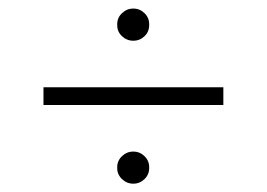

<svg xmlns="http://www.w3.org/2000/svg" viewBox="-20 -512 632 455"><path d="M509.3 -305.2V-263.2H83V-305.2ZM295.9 -415.5Q280.3 -415.5 268.8 -426.5Q257.3 -437.5 257.8 -453.6Q257.3 -469.2 268.8 -480.5Q280.3 -491.7 295.9 -491.7Q311.5 -491.7 322.8 -480.5Q334 -469.2 333.5 -453.6Q334 -437.5 322.8 -426.5Q311.5 -415.5 295.9 -415.5ZM295.9 -76.7Q280.3 -76.7 268.8 -87.9Q257.3 -99.1 257.8 -114.7Q257.3 -130.4 268.8 -141.6Q280.3 -152.8 295.9 -152.8Q311.5 -152.8 322.8 -141.6Q334 -130.4 333.5 -114.7Q334 -99.1 322.8 -87.9Q311.5 -76.7 295.9 -76.7Z"/></svg>

Font: Inter Display Extra Light
Style: Regular
Weight: 200
Designer: Rasmus Andersson
Foundry: rsms
Version: Version 4.000;git-4fc901f